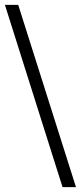

<svg xmlns="http://www.w3.org/2000/svg" viewBox="-28 -749 332 789"><path d="M46.9 -729 284.2 20H229L-7.8 -729Z"/></svg>

Font: SolaimanLipi
Style: Normal
Weight: 400
Designer: Solaiman Karim
Foundry: Al Mamun Sumon
Version: Version 2.000